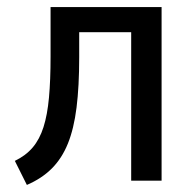

<svg xmlns="http://www.w3.org/2000/svg" viewBox="-20 -511 550 543"><path d="M56 12 22 -56Q53 -71 72.5 -94Q92 -117 103 -151.5Q114 -186 118.5 -235Q123 -284 123 -351V-491H437V0H351V-420H204V-349Q204 -267 196.5 -207Q189 -147 172 -105Q155 -63 126.5 -34.5Q98 -6 56 12Z"/></svg>

Font: Nunito Sans 10pt Condensed Medium
Style: Regular
Weight: 500
Width: 3
Designer: Vernon Adams
Foundry: Vernon Adams
Version: Version 3.101;gftools[0.9.27]